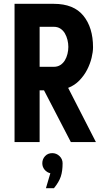

<svg xmlns="http://www.w3.org/2000/svg" viewBox="-20 -742 549 1003"><path d="M210 -270H187V0H56V-722H261Q365 -722 415.5 -660Q466 -598 466 -495Q466 -471 458.5 -440Q451 -409 435.5 -378.5Q420 -348 395 -322Q370 -296 336 -283L481 0H350ZM187 -393H261Q281 -393 295.5 -402.5Q310 -412 319 -427Q328 -442 332.5 -460.5Q337 -479 337 -497Q337 -515 332.5 -533.5Q328 -552 319 -567.5Q310 -583 295.5 -592.5Q281 -602 261 -602H187ZM243 163Q225 159 213 144.5Q201 130 201 111Q201 89 215.5 73.5Q230 58 253 58Q275 58 291 73.5Q307 89 307 111Q307 152 297.5 180.5Q288 209 262 241H220Z"/></svg>

Font: PostBus
Style: Regular
Weight: 400
Designer: Peter Wiegel
Version: Version 1.001